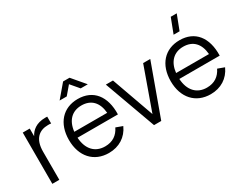

<svg xmlns="http://www.w3.org/2000/svg" viewBox="-91 -1259 2200 1752"><g transform="rotate(-30 1009.0 -382.5)"><path d="M335.5 -554.5C328.5 -555 322.5 -555 315.5 -555C217 -555 168 -507.5 143 -459.5V-540H69.5V0H143V-296.5C143 -431 210.5 -484.5 303 -484.5C315.5 -484.5 326 -484.5 335.5 -482.5Z M507 -625H582L655.5 -711.5L729 -625H804L689.5 -760H621.5ZM659 -54.5C553 -54.5 486 -126.5 479 -249.5H904.5C910 -439.5 818 -555 656 -555C500.5 -555 400.5 -444.5 400.5 -270C400.5 -96.5 502.5 15 659 15C766.5 15 851 -38 894 -133L824.5 -158.5C792.5 -92.5 739.5 -54.5 659 -54.5ZM480.5 -311C492.5 -422.5 556 -487 656 -487C757 -487 818 -424 827 -311Z M1217 0 1413 -540H1338L1179 -94.5L1020 -540H945L1141 0Z M1771 -625 1830.5 -780H1767.5L1708 -625ZM1731.5 -54.5C1625.5 -54.5 1558.5 -126.5 1551.5 -249.5H1977C1982.5 -439.5 1890.5 -555 1728.5 -555C1573 -555 1473 -444.5 1473 -270C1473 -96.5 1575 15 1731.5 15C1839 15 1923.5 -38 1966.5 -133L1897 -158.5C1865 -92.5 1812 -54.5 1731.5 -54.5ZM1553 -311C1565 -422.5 1628.5 -487 1728.5 -487C1829.5 -487 1890.5 -424 1899.5 -311Z"/></g></svg>

Font: Vela Sans
Style: Regular
Weight: 400
Designer: Principal design: Mikhail Sharanda - project Manrope.
Design modification: Ravid Balaliev
Foundry: Mikhail Sharanda
Version: Version 1.001